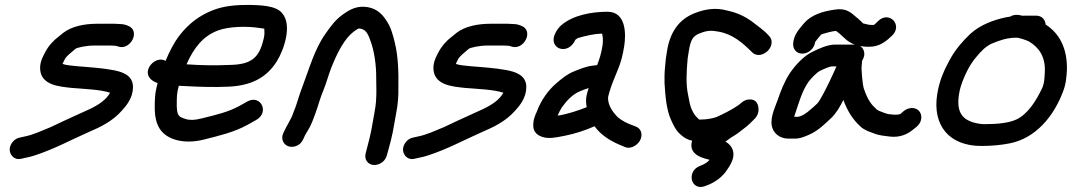

<svg xmlns="http://www.w3.org/2000/svg" viewBox="-20 -569 4377 784"><path d="M448.2 -472H377.2C327.6 -472 273.3 -462.7 236.4 -433.6C230.4 -428.8 226.7 -424.6 219.3 -419.5C197.2 -403.2 177.2 -380.4 164.2 -355.2C157.1 -340.7 146.3 -324.4 143.8 -296.8C140.2 -219 224.9 -215.8 271.5 -210.1C329.8 -205.2 388.5 -203.7 429.5 -190.4C426.6 -184.7 421.2 -177.1 414.7 -170C392.4 -145.4 359.8 -128.7 313.4 -108.6C263.7 -86.6 227.9 -69 186.3 -49.7C149.1 -34.7 116.5 -18.6 79.5 -11.4L62.5 -7.6C36.7 -3.6 19.5 21.4 19.6 41.7C19.6 61 35.9 86.2 66.3 79.3L83.1 75.5C95.1 73.5 111.4 69.4 125.3 64.5C205.5 37.7 263.7 5 339 -28.3C392.3 -51 438.7 -73.7 477.4 -117C497 -138.2 522.3 -170.2 523 -211.1C525.1 -266.2 470 -277.4 440 -283.1C396.3 -291.4 340.6 -294.9 293.1 -298.9C276.9 -300.3 247.8 -302.8 235.2 -308.1L244 -326.1C250.5 -339.4 267.8 -352.1 287.7 -369.3C293.9 -374.7 331.8 -383 363.2 -383H432.2C437.9 -382.5 446.3 -382 452.4 -382C453.6 -381.7 456 -380.9 461.6 -379.3C512.2 -360.9 555.4 -442.8 503.6 -463.4C496.2 -466.4 485.3 -471 468.1 -471C458.8 -471 454.4 -472 448.2 -472Z M741.6 -306.4C771.9 -375.1 810.4 -422.5 870.5 -444.7C913.4 -460.6 986.3 -463.6 1042.9 -454.2C1051.3 -453.2 1054.7 -452.8 1059.1 -451.9C1060.8 -428.1 1060.2 -422.1 1052 -393.2C1034 -330.6 1001 -305.9 921.9 -304C859.7 -301.2 799.9 -302.1 741.6 -306.4ZM710.2 -218.8C718.7 -218.1 733 -217.4 745.1 -217C800.1 -214.2 850.9 -212.4 910.9 -215C1003.2 -218.8 1067.7 -249.9 1110.9 -319.5C1139.1 -364.9 1174.9 -467 1131.7 -515.7C1105.9 -547.5 1038.9 -547.8 997.7 -549C944 -549 896.4 -545.5 850 -527.6C795.6 -506.7 750.8 -472.9 713.6 -425.1C689.2 -393.4 671.9 -357.8 656 -320.5C615.2 -344 558.1 -281.8 595.6 -245.8C602.6 -239.1 610.1 -234.8 623.7 -229.7C612.2 -189 611.4 -161.6 612 -118.6C612.8 -90 618.8 -65.4 631.2 -44.8C660.1 2.5 732.1 20.9 811.2 1.2C875.5 -15.2 934.9 -28.4 991.4 -59.7L1025.4 -78.7C1082 -110.3 1044.5 -183.2 991.7 -155.5L957.5 -136.4C913.7 -112.3 864.4 -100.2 802.1 -85.2C774.2 -77.9 754 -77.9 738.2 -83C707.5 -92.3 703.7 -98.9 701.8 -134.4C702 -173.6 701.1 -186.3 710.2 -218.8Z M1218.2 -0.5C1223.5 -13.5 1227.5 -21.3 1234.4 -31.8C1250.4 -56.2 1259 -81.8 1269.3 -109.9C1280.7 -141.3 1287.5 -170 1299 -196.3C1310.2 -222.1 1322.2 -265.6 1331.9 -290.2C1357.1 -353.8 1385.6 -410.5 1425 -440.5C1439.5 -450.4 1442.5 -452.9 1447.4 -452.6C1470.8 -450.9 1481.7 -434.3 1491.6 -405.3C1507.6 -365.2 1517 -303.6 1516.2 -247.1C1516.7 -210.3 1517.8 -189.1 1515.3 -153.8C1513.6 -128.5 1505.8 -94.4 1501.2 -65C1494.7 -23.8 1483.7 17.6 1473.4 56.1C1465.7 83.2 1483.5 102.2 1503.4 104.5C1523.1 106.8 1551.4 94.6 1559.4 66.1C1570.7 26.1 1582.6 -16.5 1590.1 -64C1592.3 -78.3 1595 -93.2 1598.1 -109C1605.2 -144.8 1607.4 -178.9 1606.7 -209.9C1607.9 -271.3 1606.1 -338.3 1592.5 -393.4C1583.5 -430.1 1576.2 -459.2 1555 -489.2C1537.8 -514.8 1512.1 -539.7 1465.1 -541.5C1425.8 -543 1398 -522.3 1379.8 -509.7C1350.4 -489.4 1329.1 -460.2 1308.9 -431C1264.9 -369.4 1242.9 -289.1 1215.9 -217.8C1200.1 -178.5 1192 -141 1178.2 -109.9C1177.9 -109.2 1177.5 -108 1177.2 -107.1C1169.1 -82.2 1152 -59.3 1137.4 -26.8C1124.1 0.4 1139.9 22.7 1158.2 28.6C1175.4 34.1 1205.3 28.7 1218.2 -0.5Z M2054.2 -472H1983.2C1933.6 -472 1879.3 -462.7 1842.4 -433.6C1836.4 -428.8 1832.7 -424.6 1825.3 -419.5C1803.2 -403.2 1783.2 -380.4 1770.2 -355.2C1763.1 -340.7 1752.3 -324.4 1749.8 -296.8C1746.2 -219 1830.9 -215.8 1877.5 -210.1C1935.8 -205.2 1994.5 -203.7 2035.5 -190.4C2032.6 -184.7 2027.2 -177.1 2020.7 -170C1998.4 -145.4 1965.8 -128.7 1919.4 -108.6C1869.7 -86.6 1833.9 -69 1792.3 -49.7C1755.1 -34.7 1722.5 -18.6 1685.5 -11.4L1668.5 -7.6C1642.7 -3.6 1625.5 21.4 1625.6 41.7C1625.6 61 1641.9 86.2 1672.3 79.3L1689.1 75.5C1701.1 73.5 1717.4 69.4 1731.3 64.5C1811.5 37.7 1869.7 5 1945 -28.3C1998.3 -51 2044.7 -73.7 2083.4 -117C2103 -138.2 2128.3 -170.2 2129 -211.1C2131.1 -266.2 2076 -277.4 2046 -283.1C2002.3 -291.4 1946.6 -294.9 1899.1 -298.9C1882.9 -300.3 1853.8 -302.8 1841.2 -308.1L1850 -326.1C1856.5 -339.4 1873.8 -352.1 1893.7 -369.3C1899.9 -374.7 1937.8 -383 1969.2 -383H2038.2C2043.9 -382.5 2052.3 -382 2058.4 -382C2059.6 -381.7 2062 -380.9 2067.6 -379.3C2118.2 -360.9 2161.4 -442.8 2109.6 -463.4C2102.2 -466.4 2091.3 -471 2074.1 -471C2064.8 -471 2060.4 -472 2054.2 -472Z M2157.9 -50C2161.2 -17.7 2196.6 -2.4 2234.3 -6.1C2245.3 -6.9 2263.5 -9.9 2285.5 -14.5C2330.5 -23.5 2369.5 -36.8 2407.7 -53.4C2434.9 -16 2475.1 8.9 2522.8 27.4L2531.8 31.2C2559.7 43.1 2589.8 18 2596.6 -2.5C2604.8 -27.5 2594.2 -45.9 2574.8 -52.9L2565.1 -56.6C2541.2 -65 2520.1 -75.8 2503.6 -89.6C2483.1 -109.4 2459.1 -141.7 2463.5 -175C2469.8 -200.5 2477.7 -222.7 2488.4 -248.9L2501.3 -280.6C2515 -312.4 2523.1 -343.9 2528.9 -381C2536.4 -428.9 2537.3 -521 2460.9 -521C2393.8 -521 2319 -506.7 2271.5 -465.7C2256.9 -453.1 2223.7 -409.3 2250.9 -380.1C2256.6 -373.9 2264.8 -370.4 2273.2 -369.2C2302.5 -365.2 2322 -389.1 2329.1 -406.3C2334.7 -410.7 2337.3 -412.7 2341.7 -414.2C2371.7 -422.7 2404.1 -430.8 2438.5 -431.9C2441.9 -418.5 2443.3 -402.6 2440.1 -382C2435.1 -350.3 2428.2 -329.2 2418.4 -303.2C2412 -302.4 2405.6 -301.6 2399.2 -300.8C2371 -297.4 2347.8 -286.9 2325.2 -278.1C2296.1 -266.8 2270.4 -245.2 2251.3 -228.7C2217.6 -199.5 2188.9 -159.3 2171.3 -111.5C2166.3 -101.2 2155.1 -76.6 2157.9 -50ZM2383.7 -209.3C2380.9 -201 2377.9 -191 2375.3 -179.6C2371.5 -162.3 2373.1 -146.3 2375.7 -131.4C2340.5 -117.5 2296.9 -102.5 2256.7 -96.8C2261.6 -107.2 2267.8 -120.6 2273.5 -129.4C2294.2 -158.7 2318.5 -184.3 2347.8 -196.1C2362.7 -202.2 2371.5 -206 2383.7 -209.3Z M2877.3 83.5C2869.8 93 2856.7 101.8 2840.3 107.6C2780.5 128.8 2800.6 211.6 2857.7 191.4C2871.6 186.5 2884.4 181.2 2897.9 172.7C2917.4 161.2 2935.5 145.6 2948.8 124.3C2956.1 114 2965.6 100.5 2972 80.7C2982.9 43.2 2962.2 20.9 2942.2 9.1C2948.4 4.9 2955.4 0.1 2963.3 -6.1C2969.8 -10.8 2981.8 -16.4 2995.7 -27.2C3014.6 -41.7 3036.7 -57.1 3057.8 -80.4C3065.3 -86.2 3074.6 -99.5 3076.6 -112C3079 -127.5 3077.3 -163 3042.6 -163C3026.9 -163 3017.4 -157.9 3007.3 -149.2C2986.9 -131.5 2958.6 -116.7 2927.4 -101.2L2905.5 -91C2889.6 -85.7 2867.2 -81 2845.2 -81C2830.8 -81 2837.8 -78.6 2829.2 -86.5C2817.8 -97 2813.4 -103.8 2804.4 -122.3C2797.9 -136.4 2793.4 -160.4 2789.4 -183.3C2780.4 -224.5 2783 -274.8 2788 -330.8L2792.6 -360C2800.1 -407.9 2810.2 -422.6 2837.6 -432.9C2867.8 -445 2884.4 -445.6 2916.5 -439.4C2973.6 -428.4 3013.2 -393.1 3050.1 -356.6C3076.9 -327.8 3124.9 -355.3 3130.3 -390C3132.1 -401.5 3130 -411.8 3121 -421.6C3101.9 -444 3073.2 -463.5 3049.6 -481.8C3020.9 -502.4 2989.8 -517.4 2947.4 -526.4C2901.1 -538.8 2858.4 -531.8 2816.3 -515.1C2750.8 -489.6 2715.4 -435.3 2703.8 -361L2698.9 -330C2698.8 -329.6 2698.7 -328.9 2698.7 -328.4L2695.7 -296.4C2693.3 -272 2693 -252.4 2693.5 -229.1C2697 -175.8 2700.6 -120.8 2721.7 -75.8C2731.8 -54.1 2741.1 -33.3 2764.7 -14.7C2776.7 -4.7 2790.3 2.4 2806.2 5.4C2786.6 69.4 2866.2 79.2 2877.3 83.5Z M3308.1 -395 3308.5 -397.5C3312.3 -403.3 3324.3 -417.7 3327.6 -421.5C3329.5 -423.6 3333.1 -428.6 3335.4 -429.3C3349.8 -433.8 3376.2 -441.3 3393.2 -442.8C3402.5 -437.7 3418.6 -422.4 3428.9 -412.8C3452.2 -390 3483.6 -378 3528.4 -378C3570.8 -378 3596.9 -398.9 3621.8 -422.9C3668.8 -466 3610.1 -528 3564.8 -482.2L3556.8 -474.5C3551.9 -469.7 3551.4 -467 3542.4 -467C3530.9 -467 3524.3 -468.1 3515.2 -470.9C3501.3 -475.3 3509 -468.5 3496.9 -481C3489 -488.6 3481.2 -495.3 3472.6 -502.3C3455.5 -516.4 3435.5 -537.8 3387.9 -529.6C3344.9 -523.1 3294.1 -511.5 3261.4 -471.9C3253.9 -462.8 3225.2 -433.6 3220.4 -403L3219.1 -395C3215.5 -372 3230 -350 3256 -350C3280.8 -350 3304.2 -370.2 3308.1 -395ZM3395.6 -298C3385 -274.8 3379.7 -261.7 3366.1 -233.9C3352.6 -206.4 3329.5 -159.5 3317.2 -146.4C3292.1 -123.3 3264.4 -96.2 3238.8 -92H3222.8C3240.6 -144.8 3253.1 -191.9 3277.5 -229C3288.7 -246.8 3316.2 -274.1 3328.5 -279.8C3344.2 -287.5 3368.7 -298 3376.9 -298ZM3470.8 -387H3390.8C3356.8 -387 3320.4 -368.2 3301.6 -359.5C3261.6 -341.9 3226.2 -301.2 3203.8 -268.2C3182.5 -234.8 3168 -197.5 3155.8 -161.5C3149.6 -143.1 3124.9 -93.4 3131.2 -57.3C3136 -26.6 3161.8 -3 3199.5 -3H3228.5C3244.9 -3 3262 -9.5 3282.4 -18.3C3322.4 -35.5 3350.7 -65.5 3374.2 -87.2C3395.5 -107.7 3410 -133.6 3423.9 -160.8C3438.8 -118.6 3462.2 -80.1 3494.6 -51.4C3509.6 -37.6 3531.8 -30.3 3548 -24.6C3568.1 -15.7 3593.8 -13.9 3614.9 -11.2C3652.4 -7.2 3683.9 -18.9 3709.7 -40.9L3723.5 -51.9C3756.4 -80.4 3743.1 -128 3704.1 -128C3692.9 -128 3679.5 -123.5 3670.5 -115.7L3657.8 -104.7C3653 -100.6 3637.6 -99 3609.7 -102.8C3596.8 -104.8 3585.6 -110.5 3569 -116.5C3560.3 -120.3 3559.2 -123.1 3545.7 -136C3528.9 -153.8 3516.1 -179.6 3506.5 -209.9C3502.8 -220.8 3496 -286.1 3498.6 -302.5C3499.5 -308.8 3500.1 -314.5 3500 -320.4C3502.9 -324.6 3507.6 -334.8 3508.8 -342C3512.7 -366.8 3495.6 -387 3470.8 -387Z M4135 -415C4151.6 -411.4 4169.4 -405.6 4181.7 -399.6C4222 -375.7 4249.3 -337.8 4246.4 -275.4C4244.7 -247.5 4244.9 -233.7 4237.3 -213.3C4210.9 -155.7 4175.4 -102.1 4130.3 -81.2C4100.9 -66.9 4051.7 -62 4000.7 -62C3986.8 -62 3971.2 -64.3 3954.6 -69.1C3906.3 -83.5 3885.1 -115.4 3896 -184.5C3898 -196.9 3900.7 -208.6 3904 -218.8C3918.8 -263.1 3940 -305.3 3965.3 -334.9C3986.3 -360.3 4003 -377.8 4028.2 -390.4C4060.1 -403.4 4084.4 -412.5 4120.1 -415ZM4211.4 -505H4161.4C4158.7 -505 4159.7 -505.1 4154.6 -504.6C4145.5 -507.1 4125.8 -513.5 4104 -501C4099.7 -500.5 4093.9 -499.6 4088.2 -498.5C4035.9 -487.2 3983.7 -468.2 3942.4 -431C3911.9 -402.1 3883.2 -369.4 3860.5 -329.2C3837 -285.9 3816.3 -243.7 3806.9 -184C3786.6 -54.6 3857.9 27 3986.8 27C4026.5 27 4067.5 23.5 4102.4 16.5C4210.4 -4.4 4283.3 -96.3 4319.5 -192.2C4333.2 -225.3 4334.7 -253.2 4336.6 -284.9C4338.4 -370 4307.3 -431.8 4249.8 -468.8C4248 -488.5 4234.4 -505 4211.4 -505Z"/></svg>

Font: Just Breathe
Style: BdObl3
Weight: 400
Foundry: Cannot Into Space Fonts
Version: Version 0.72